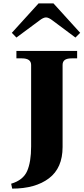

<svg xmlns="http://www.w3.org/2000/svg" viewBox="-20 -1001 494 1135"><path d="M50 -807 208 -981H296L454 -807L426 -779L292 -879Q268 -898 252 -898Q236 -898 212 -879L77 -779ZM46 85Q117 64 140.5 10Q164 -44 164 -135V-617Q164 -656 109 -656H77V-700H436V-656H404Q376 -656 363 -646.5Q350 -637 350 -617V-132Q350 -8 269.5 53Q189 114 52 114Z"/></svg>

Font: Taviraj
Style: Bold
Weight: 700
Designer: Katatrad Team
Foundry: CadsonDemak
Version: Version 1.001